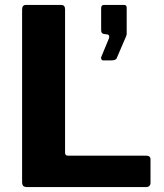

<svg xmlns="http://www.w3.org/2000/svg" viewBox="-20 -762 667 782"><path d="M70 -723Q70 -742 86 -742H229Q245 -742 245 -724V-141Q245 -128 256 -128H575Q593 -128 593 -113V-18Q593 -10 588.5 -5Q584 0 574 0H92Q79 0 74.5 -5Q70 -10 70 -21V-723ZM401 -516Q395 -516 393 -520.5Q391 -525 392 -529L423 -604Q429 -619 417 -622L407 -623Q392 -624 392 -638V-729Q392 -742 404 -742H485Q496 -742 496 -731V-623Q496 -621 495 -619Q494 -617 494 -615L457 -529Q455 -522 449.5 -519Q444 -516 432 -516Z"/></svg>

Font: Libre Franklin Thin
Style: Bold
Weight: 700
Version: Version 3.000